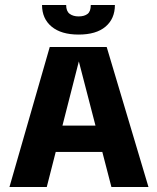

<svg xmlns="http://www.w3.org/2000/svg" viewBox="-20 -752 631 772"><path d="M18 0 180 -563H409L577 0H428L297 -505L168 0ZM153 -141 148 -247H443L439 -141ZM296 -613Q226 -613 187.5 -645Q149 -677 149 -732H246Q246 -707 260 -696.5Q274 -686 296 -686Q319 -686 332 -696Q345 -706 345 -732H442Q442 -677 404.5 -645Q367 -613 296 -613Z"/></svg>

Font: Darker Grotesque Light Black
Style: Regular
Weight: 900
Version: Version 1.000;gftools[0.9.28]